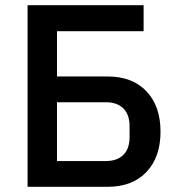

<svg xmlns="http://www.w3.org/2000/svg" viewBox="-20 -718 685 738"><path d="M86 0V-698H532V-598H199V-424H394Q489 -424 543 -367Q597 -310 597 -212Q597 -114 543 -57Q489 0 394 0ZM199 -99H387Q430 -99 454 -122.5Q478 -146 478 -191V-233Q478 -278 454 -301.5Q430 -325 387 -325H199Z"/></svg>

Font: IBM Plex Sans Medm
Style: Regular
Weight: 500
Designer: Mike Abbink, Paul van der Laan, Pieter van Rosmalen
Foundry: Bold Monday
Version: Version 3.005